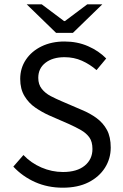

<svg xmlns="http://www.w3.org/2000/svg" viewBox="-20 -861 574 893"><path d="M272 12Q202 12 143.5 -14Q85 -40 42 -86L89 -140Q124 -103 172.5 -82Q221 -61 273 -61Q338 -61 374 -90.5Q410 -120 410 -168Q410 -202 395.5 -222Q381 -242 356.5 -256Q332 -270 301 -284L207 -325Q176 -339 145 -360Q114 -381 94 -414Q74 -447 74 -494Q74 -544 100.5 -583.5Q127 -623 173.5 -645.5Q220 -668 280 -668Q340 -668 390 -646Q440 -624 474 -589L429 -535Q398 -562 361 -578.5Q324 -595 280 -595Q225 -595 191.5 -569Q158 -543 158 -499Q158 -468 174.5 -447.5Q191 -427 216 -414Q241 -401 267 -390L360 -350Q399 -334 429.5 -311.5Q460 -289 477.5 -256.5Q495 -224 495 -175Q495 -123 468 -80.5Q441 -38 391.5 -13Q342 12 272 12ZM241 -708 104 -841H174L278 -763H282L386 -841H456L319 -708Z"/></svg>

Font: Mada
Style: Regular
Weight: 400
Designer: Khaled Hosny
Version: Version 1.5